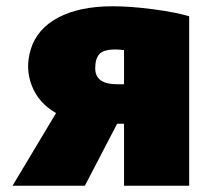

<svg xmlns="http://www.w3.org/2000/svg" viewBox="-20 -578 674 613"><path d="M251 15H20L159 -217Q103 -249 81.5 -304.5Q60 -360 78 -420Q98 -486 166 -522Q234 -558 340 -558Q396 -558 468.5 -548.5Q541 -539 584 -526V15H376V-183H354ZM284 -360Q284 -309 354 -309H376V-418Q360 -420 348 -420Q311 -420 297.5 -405.5Q284 -391 284 -360Z"/></svg>

Font: Repo
Style: ExtraBlack
Weight: 1000
Designer: Stefan Peev
Foundry: Context Ltd
Version: Version 001.000